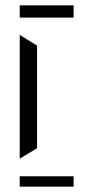

<svg xmlns="http://www.w3.org/2000/svg" viewBox="-20 -630 346 720"><path d="M54 70H256V31H54ZM256 -564V-610H54V-564ZM54 -35 119 -74V-459L54 -499Z"/></svg>

Font: Charger Static
Style: 2
Weight: 1000
Designer: Jasper
Foundry: KineticPlasma Fonts/Cannot Into Space Fonts
Version: Version 1.1